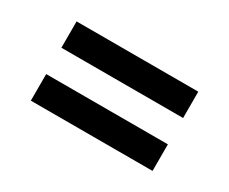

<svg xmlns="http://www.w3.org/2000/svg" viewBox="-60 -597 743 623"><g transform="rotate(30 311.5 -285.5)"><path d="M540 -433.6V-335H84V-433.6ZM540 -236.3V-136.7H84V-236.3Z"/></g></svg>

Font: Allerta Stencil
Style: Regular
Weight: 400
Designer: Matt McInerney
Foundry: Matt McInerney
Version: Version 1.02